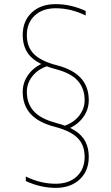

<svg xmlns="http://www.w3.org/2000/svg" viewBox="-20 -760 540 930"><path d="M290 -150Q336 -165 363 -199Q390 -233 390 -275Q390 -331 357 -368.5Q324 -406 250 -425Q193 -440 157.5 -462.5Q122 -485 106 -517Q90 -549 90 -590Q90 -658 133.5 -699Q177 -740 250 -740Q323 -740 395 -707V-685Q358 -703 322 -711.5Q286 -720 250 -720Q186 -720 148 -684.5Q110 -649 110 -590Q110 -533 144 -498.5Q178 -464 255 -444Q333 -424 371.5 -382Q410 -340 410 -275Q410 -226 379 -187Q348 -148 296 -131ZM250 150Q177 150 105 117V95Q142 113 177.5 121.5Q213 130 250 130Q314 130 352 94.5Q390 59 390 0Q390 -57 356 -91.5Q322 -126 245 -146Q167 -166 128.5 -208Q90 -250 90 -315Q90 -364 121 -403.5Q152 -443 204 -459L210 -440Q164 -425 137 -391Q110 -357 110 -315Q110 -259 143 -222Q176 -185 250 -165Q308 -150 343 -127.5Q378 -105 394 -73.5Q410 -42 410 0Q410 68 366 109Q322 150 250 150Z"/></svg>

Font: M PLUS Code Latin Thin
Style: Regular
Weight: 250
Designer: Coji Morishita
Foundry: UNDERFOREST DESIGN
Version: Version 1.002; ttfautohint (v1.8.3)